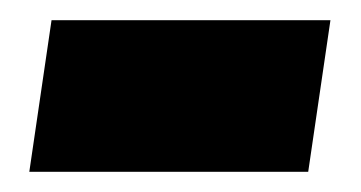

<svg xmlns="http://www.w3.org/2000/svg" viewBox="-20 -363 357 190"><path d="M31 -343 9 -193H285L307 -343Z"/></svg>

Font: Frost ExtraBold
Style: Regular
Weight: 800
Designer: Lee Frost
Foundry: Lee Frost for Ice Communication Norge AS
Version: Version 2.011;hotconv 1.0.107;makeotfexe 2.5.65593